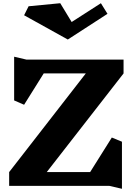

<svg xmlns="http://www.w3.org/2000/svg" viewBox="-20 -1157 830 1195"><path d="M541 -86 676 -301 739 -275V18L661 0H37V-86L514 -700H252L130 -505L68 -532V-804L145 -786H749V-700L271 -86ZM402 -911 130 -1062 158 -1118 355 -1137 426 -1020 608 -1137 649 -1071Z"/></svg>

Font: Inknut Antiqua ExtraBold
Style: Regular
Weight: 800
Designer: Claus Eggers Sørensen
Foundry: Claus Eggers Sørensen
Version: Version 1.003; ttfautohint (v1.8.2) -l 8 -r 50 -G 200 -x 14 